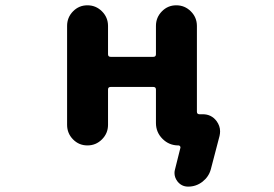

<svg xmlns="http://www.w3.org/2000/svg" viewBox="-20 -568 1040 728"><path d="M693.4 139.6Q668 139.6 652.3 119.1Q641.6 104.5 641.6 87.9Q641.6 81.1 643.6 74.2L664.1 -7.8Q665 -10.7 662.6 -13.7Q660.2 -16.6 657.2 -16.6H656.2Q621.1 -16.6 596.2 -41.5Q571.3 -66.4 571.3 -101.6V-228.5Q571.3 -238.3 561.5 -238.3H399.4Q389.6 -238.3 389.6 -228.5V-94.7Q389.6 -62.5 366.7 -39.6Q343.8 -16.6 311.5 -16.6Q279.3 -16.6 256.8 -39.6Q234.4 -62.5 234.4 -94.7V-469.7Q234.4 -502 256.8 -524.9Q279.3 -547.9 311.5 -547.9Q343.8 -547.9 366.7 -524.9Q389.6 -502 389.6 -469.7V-362.3Q389.6 -352.5 399.4 -352.5H561.5Q571.3 -352.5 571.3 -362.3V-469.7Q571.3 -502 593.8 -524.9Q616.2 -547.9 648.4 -547.9Q680.7 -547.9 703.6 -524.9Q726.6 -502 726.6 -469.7V-144.5Q726.6 -134.8 736.3 -134.8H749Q781.2 -134.8 800.8 -109.4Q814.5 -90.8 814.5 -70.3Q814.5 -61.5 812.5 -52.7L779.3 74.2Q771.5 102.5 747.6 121.1Q723.6 139.6 693.4 139.6Z"/></svg>

Font: Rounded-X Mgen+ 1m bold
Style: Bold
Weight: 700
Designer: [Source Han Sans]
Ryoko NISHIZUKA  (kana & ideographs); Paul D. Hunt (Latin, Greek & Cyrillic); Wenlong ZHANG  (bopomofo
Version: Version 1.059.20150602